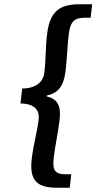

<svg xmlns="http://www.w3.org/2000/svg" viewBox="-20 -728 452 900"><path d="M289 89C236 89 225 69 232 9C239 -48 251 -99 259 -163C268 -233 249 -264 199 -276V-280C252 -292 278 -322 287 -393C295 -457 295 -508 302 -565C309 -625 326 -645 379 -645H405L412 -708H353C261 -708 214 -676 201 -570C192 -498 196 -454 188 -388C184 -352 158 -314 84 -313L76 -243C150 -242 166 -204 161 -167C153 -102 138 -58 129 14C116 120 155 152 247 152H307L314 89Z"/></svg>

Font: Falling Sky
Style: ExtObl
Weight: 400
Designer: Paul D. Hunt
Foundry: Adobe Systems Incorporated
Version: Version 1.02